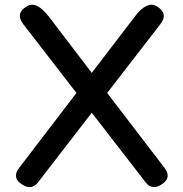

<svg xmlns="http://www.w3.org/2000/svg" viewBox="-20 -757 764 802"><path d="M93.3 -731.4Q42 -701.7 77.1 -656.2L299.3 -368.7L59.6 -55.2Q30.8 -17.6 65.4 8.8Q109.4 42.5 138.7 4.9L363.3 -286.1L588.4 4.9Q617.7 42 661.6 8.8Q696.3 -17.6 667.5 -55.2L427.7 -368.7L649.9 -656.2Q685.1 -701.7 633.8 -731.4Q594.2 -754.4 543 -687.5L363.3 -452.6L184.1 -687.5Q132.8 -754.4 93.3 -731.4Z"/></svg>

Font: Comic Relief
Style: Regular
Weight: 400
Designer: Jeff Davis
Foundry: Loudifier
Version: Version 1.200; ttfautohint (v1.8.4.7-5d5b)